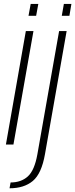

<svg xmlns="http://www.w3.org/2000/svg" viewBox="-20 -758 394 1007"><path d="M11 0H50.5L155.5 -595H115.5ZM141 -737.5 129.5 -675H169.5L181 -737.5ZM30 229.5Q106 229.5 152 191.2Q198 153 216 50L329.5 -595H290L176 51.5Q161 135.5 126 167.2Q91 199 35.5 199ZM315 -737.5 304 -675H344L354.5 -737.5Z"/></svg>

Font: Anybody SemiCondensed ExtraLight
Style: Italic
Weight: 250
Width: 4
Italic angle: -10°
Version: Version 1.113;gftools[0.9.25]